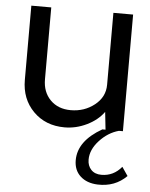

<svg xmlns="http://www.w3.org/2000/svg" viewBox="-56 -596 703 902"><g transform="rotate(5 295.5 -145.0)"><path d="M547 167 575 208Q520 263 438 260Q387 258 356.5 230Q326 202 326 155Q326 64 438 0H453L444 -83Q415 -43 364.5 -18.5Q314 6 260 6Q170 6 112.5 -52Q55 -110 55 -200V-550H149V-211Q149 -151 185.5 -114Q222 -77 282 -77Q346 -77 394 -115Q442 -153 442 -211V-550H535V0H516Q465 14 425.5 57Q386 100 386 147Q386 176 403.5 194.5Q421 213 452 213Q509 213 547 167Z"/></g></svg>

Font: Oakes Grotesk
Style: Regular
Weight: 400
Designer: Samuel Oakes
Foundry: Samuel Oakes
Version: Version 1.000;PS 001.000;hotconv 1.0.88;makeotf.lib2.5.64775